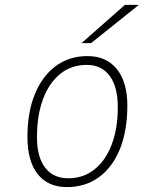

<svg xmlns="http://www.w3.org/2000/svg" viewBox="-20 -752 587 784"><path d="M253 12Q176 12 134 -41Q92 -94 92 -193Q92 -293 122.2 -367.2Q152.5 -441.5 207.5 -482.2Q262.5 -523 337 -523Q414.5 -523 457.2 -469.8Q500 -416.5 500 -321Q500 -219 470 -144.2Q440 -69.5 384.5 -28.8Q329 12 253 12ZM259 -24Q320 -24 365.5 -60Q411 -96 436 -161.5Q461 -227 461 -315Q461 -397 428 -442Q395 -487 334 -487Q272 -487 226.5 -450.8Q181 -414.5 156 -348.2Q131 -282 131 -192Q131 -111 164.2 -67.5Q197.5 -24 259 -24ZM313 -576 490 -732H547L352 -576Z"/></svg>

Font: Overpass Thin
Style: Italic
Weight: 250
Italic angle: -10°
Designer: Delve Withrington, Dave Bailey, Thomas Jockin
Foundry: Delve Fonts LLC
Version: Version 4.000